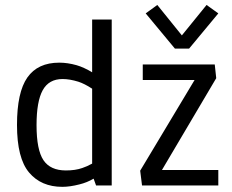

<svg xmlns="http://www.w3.org/2000/svg" viewBox="-20 -741 927 767"><path d="M229 5.4Q144.5 5.4 96.2 -51.8Q47.9 -108.9 47.9 -241.7Q47.9 -372.6 89.4 -431.6Q130.9 -490.7 216.8 -490.7Q250 -490.7 286.1 -480.5Q314.9 -472.2 348.1 -452.1V-663.1H426.3V0H363.8L354 -27.3Q327.6 -11.7 297.4 -4.4Q259.3 5.4 229 5.4ZM243.2 -60.1Q281.2 -60.1 308.6 -69.8Q326.7 -75.7 348.1 -87.4V-386.7Q317.4 -406.7 293 -414.6Q258.3 -425.3 230 -425.3Q175.3 -425.3 150.6 -380.6Q126 -335.9 126 -241.2Q126 -142.1 153.6 -101.1Q181.2 -60.1 243.2 -60.1ZM547.4 0 540 -59.1 757.3 -421.4H550.3V-483.4H837.9L843.8 -428.7L627 -62H852.1V0ZM678.7 -546.9 562 -687.5 608.4 -721.2 706.5 -599.6 805.2 -721.2 852.1 -687.5 735.4 -546.9Z"/></svg>

Font: Anaheim Medium
Style: Regular
Weight: 500
Version: Version 2.001